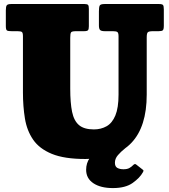

<svg xmlns="http://www.w3.org/2000/svg" viewBox="-20 -770 842 954"><path d="M542 -615H501.5Q483.5 -615 477.5 -620.8Q471.5 -626.5 471.5 -643.5V-713.5Q471.5 -734 475.2 -742Q479 -750 499.5 -750H770Q786 -750 790 -745Q794 -740 794 -723V-642.5Q794 -624.5 789.2 -619.8Q784.5 -615 768 -615H740Q720.5 -615 714.8 -610Q709 -605 709 -584.5V-300Q709 20 404 20Q299.5 20 237.5 -5.5Q175.5 -31 144.5 -76.2Q113.5 -121.5 103.8 -181.5Q94 -241.5 94 -310V-589.5Q94 -607 88.8 -611Q83.5 -615 67 -615H39Q20.5 -615 14.8 -618.5Q9 -622 9 -640.5V-718.5Q9 -737 13.5 -743.5Q18 -750 36 -750H400.5Q414 -750 417.8 -745.2Q421.5 -740.5 421.5 -726V-639.5Q421.5 -624.5 417.2 -619.8Q413 -615 397 -615H357Q336.5 -615 332.8 -608.8Q329 -602.5 329 -582V-330Q329 -259 338.2 -214.2Q347.5 -169.5 372.8 -148.2Q398 -127 446.5 -127Q482 -127 509.8 -142.8Q537.5 -158.5 553.2 -196.2Q569 -234 569 -300V-589.5Q569 -606.5 563.2 -610.8Q557.5 -615 542 -615ZM541 164.5Q480 164.5 444 140.5Q408 116.5 408 73.5Q408 41 425.5 15.5Q443 -10 469.2 -30.2Q495.5 -50.5 523 -66.8Q550.5 -83 570.5 -96.5Q579 -102 592.5 -95.8Q606 -89.5 609.5 -86.5Q624 -75 630.2 -70.8Q636.5 -66.5 630.5 -59.5Q619 -46.5 600 -31.5Q581 -16.5 566 0.8Q551 18 551 38.5Q551 57.5 563 64.2Q575 71 593.5 71Q612 71 623 64.8Q634 58.5 641.5 50.5Q649.5 42 656 47L688 72Q693 75.5 693 78Q693 80.5 690 86Q675 113.5 639.2 139Q603.5 164.5 541 164.5Z"/></svg>

Font: Besley* Narrow Fatface
Style: Regular
Weight: 900
Width: 4
Designer: Owen Earl
Foundry: indestructible type*
Version: Version 3.000; ttfautohint (v1.8.3)